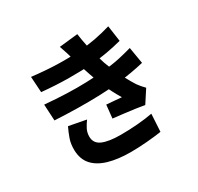

<svg xmlns="http://www.w3.org/2000/svg" viewBox="-183 -1041 1366 1325"><g transform="rotate(-30 500.0 -378.0)"><path d="M160 -727Q272 -714 363.5 -711.5Q455 -709 535 -715Q605 -720 668.5 -732Q732 -744 796 -763L814 -637Q758 -622 694 -610.5Q630 -599 563 -594Q486 -589 385 -589.5Q284 -590 168 -601ZM143 -516Q234 -508 317 -505Q400 -502 473 -504.5Q546 -507 606 -513Q690 -520 747.5 -533Q805 -546 850 -559L872 -428Q826 -417 772 -407.5Q718 -398 657 -391Q594 -384 510.5 -381Q427 -378 334.5 -379.5Q242 -381 150 -386ZM474 -687Q466 -717 456.5 -746Q447 -775 436 -807L584 -823Q591 -773 600.5 -728Q610 -683 621.5 -641.5Q633 -600 646 -560Q658 -527 677 -483.5Q696 -440 719 -397Q742 -354 764 -320Q775 -305 786 -292Q797 -279 811 -265L746 -165Q718 -170 675 -176Q632 -182 586 -187.5Q540 -193 503 -197L514 -302Q542 -300 576.5 -297Q611 -294 633 -292Q593 -359 565.5 -421.5Q538 -484 521 -537Q509 -572 501 -597Q493 -622 487 -642.5Q481 -663 474 -687ZM348 -279Q330 -255 316 -228Q302 -201 302 -169Q302 -115 352.5 -93Q403 -71 497 -71Q568 -71 633 -76.5Q698 -82 752 -92L744 48Q692 56 625 61.5Q558 67 497 67Q397 67 323 45.5Q249 24 208.5 -21Q168 -66 166 -139Q165 -189 179 -228.5Q193 -268 211 -305Z"/></g></svg>

Font: Noto Sans SC Thin ExtraBold
Style: Regular
Weight: 800
Version: Version 2.004-H2;hotconv 1.0.118;makeotfexe 2.5.65603